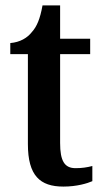

<svg xmlns="http://www.w3.org/2000/svg" viewBox="-20 -679 379 709"><path d="M214 10C264 10 303 -2 321 -10V-66C302 -61 283 -58 259 -58C218 -58 202 -85 202 -151V-479H313V-536H202V-659H137C128 -609 116 -581 98 -561C81 -539 54 -523 18 -520V-479H83V-147C83 -30 128 10 214 10Z"/></svg>

Font: Noto Serif Sinhala Condensed SemiBold
Style: Regular
Weight: 600
Width: 3
Designer: Jelle Bosma - Monotype Design Team
Foundry: Monotype Imaging Inc.
Version: Version 2.007